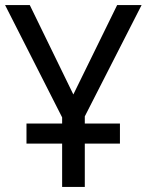

<svg xmlns="http://www.w3.org/2000/svg" viewBox="-20 -734 576 754"><path d="M224 -170H84V-249H224V-273L0 -714H97L268 -363L440 -714H536L313 -277V-249H451V-170H313V0H224Z"/></svg>

Font: Noto Sans Display
Style: Regular
Weight: 400
Designer: Monotype Design team
Foundry: Monotype Imaging Inc.
Version: Version 1.000